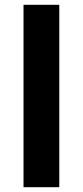

<svg xmlns="http://www.w3.org/2000/svg" viewBox="-20 -780 345 800"><path d="M227 0H78V-760H227Z"/></svg>

Font: Noto Sans Tangsa
Style: Bold
Weight: 700
Version: Version 1.504